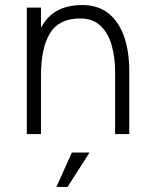

<svg xmlns="http://www.w3.org/2000/svg" viewBox="-20 -530 608 759"><path d="M86 0V-500H142V-420Q166 -466 206.5 -488Q247 -510 305 -510Q368 -510 409 -477Q450 -444 470.5 -385.5Q491 -327 491 -249V0H435V-249Q435 -301 422 -349Q409 -397 378.5 -427Q348 -457 297 -457Q213 -457 177.5 -398.5Q142 -340 142 -231V0ZM264 73H334L247 209H203Z"/></svg>

Font: Haskoy Light
Style: Regular
Weight: 300
Designer: Ertekin Erdin
Foundry: Ertekin Erdin
Version: Version 2.000; ttfautohint (v1.8.4.7-5d5b)